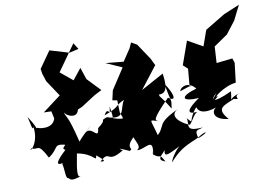

<svg xmlns="http://www.w3.org/2000/svg" viewBox="-76 -749 1339 957"><g transform="rotate(-10 593.0 -270.0)"><path d="M360 -550 313 -539 216 -568 157 -484 161 -459 174 -419 228 -338 135 -268 173 -267 194 -169C207 -208 199 -195 183 -266C194 -174 103 -191 91 -198C69 -199 110 -171 51 -260C62 -220 63 -187 72 -205C84 -115 21 -77 42 -103C78 -84 76 -129 121 -42C182 -82 147 -110 227 -87C211 -86 226 -101 226 -111C225 -90 182 -77 209 -66C103 32 210 -15 181 0C189 31 185 59 193 73C213 80 199 98 267 75C241 86 244 57 262 -38C349 -23 349 26 355 -12C393 19 399 27 371 22C429 -32 398 43 490 -14C445 -41 520 -6 523 -5C554 -16 487 -18 577 -89C610 -98 578 -86 557 -112C529 -69 598 -21 559 -2C600 4 652 -58 636 30C625 -26 636 27 635 33C678 66 660 24 690 78C627 57 713 32 710 -14C672 68 700 52 781 10C762 15 723 71 722 88C790 7 850 6 887 -21C920 -39 926 -29 872 -8C856 -57 879 -46 902 -57C805 -49 843 -84 831 -116C868 -78 835 -101 887 -161C889 -172 885 -109 986 -144C964 -134 951 -86 1037 -76C984 -137 1019 -144 1079 -170C1126 -158 1067 -182 1117 -194C1046 -179 1067 -139 1072 -210C961 -158 964 -188 1000 -214C962 -168 932 -139 1006 -198C969 -183 1043 -243 1103 -248L1115 -347L1107 -370L1026 -361L1031 -444L1101 -492L1149 -554L1186 -628L1105 -594L1004 -533L976 -454L900 -497L858 -379L881 -358L873 -268C893 -278 896 -278 823 -254C831 -280 875 -293 904 -253C819 -229 816 -199 909 -205C841 -158 832 -133 889 -138C870 -129 864 -107 842 -81C807 -92 737 -142 799 -170C677 -114 720 -100 675 -58C651 -150 640 -140 694 -125C671 -133 662 -136 757 -233C804 -201 786 -256 752 -303C771 -191 774 -234 766 -176C717 -257 719 -237 715 -256C759 -254 761 -297 752 -356L637 -293L723 -404L706 -439L652 -520L624 -536L611 -508L571 -448L480 -457L561 -421L493 -317L482 -268L506 -264L508 -203L518 -175C529 -158 432 -190 446 -191C470 -152 476 -166 463 -241C457 -176 457 -251 431 -201C519 -234 483 -235 540 -261C512 -223 535 -159 440 -190C395 -174 445 -186 388 -144C381 -78 358 -168 319 -130C394 -196 317 -134 285 -94C248 -245 244 -211 230 -260C231 -236 295 -203 305 -253L327 -262L400 -309L437 -328L373 -395L353 -455L309 -400L247 -451L340 -582Z"/></g></svg>

Font: Hussar Lance
Style: Italic
Weight: 700
Foundry: Cannot Into Space Fonts, PlusOne Fonts
Version: Version 2.27